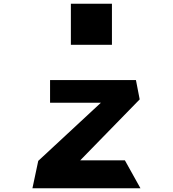

<svg xmlns="http://www.w3.org/2000/svg" viewBox="-20 -1003 922 1024"><path d="M358 -764V-983H577V-764ZM247 -455V-576H705L725 -473L408 -148H646L729 1H153L184 -145L518 -455Z"/></svg>

Font: OpenDyslexic
Style: Bold
Weight: 800
Designer: Abbie Gonzalez
Version: Version 0.920;hotconv 1.0.109;makeotfexe 2.5.65596